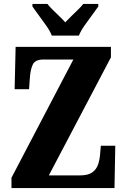

<svg xmlns="http://www.w3.org/2000/svg" viewBox="-20 -951 641 971"><path d="M38 0V-52L351 -650H200Q158 -650 146 -625Q134 -600 131 -557L127 -500H54L59 -714H541V-661L227 -64H385Q426 -64 447 -79.5Q468 -95 476 -119Q484 -143 486 -169L490 -214H563L559 0ZM242 -771Q233 -794 214.5 -820.5Q196 -847 176.5 -873Q157 -899 144 -918V-931H220Q229 -919 245.5 -902.5Q262 -886 280 -869Q298 -852 310 -838Q323 -852 340.5 -869Q358 -886 375 -902.5Q392 -919 401 -931H477V-918Q464 -899 444.5 -873Q425 -847 406.5 -820.5Q388 -794 379 -771Z"/></svg>

Font: Noto Serif Bengali ExtraCondensed Black
Style: Regular
Weight: 900
Width: 2
Designer: Juan Bruce, Universal Thirst, Indian Type Foundry and the Monotype Design Team.
Foundry: Monotype Imaging Inc.
Version: Version 2.003; ttfautohint (v1.8.4.7-5d5b)